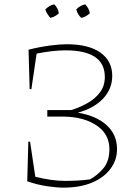

<svg xmlns="http://www.w3.org/2000/svg" viewBox="-20 -854 640 881"><path d="M105 -22 110 -204H118L142 -43Q182 -33 215.5 -28.5Q249 -24 279 -24Q307 -24 335.5 -25.5Q364 -27 393 -31Q428 -50 455 -82.5Q482 -115 482 -170Q482 -238 424.5 -277.5Q367 -317 275 -319H197V-349H307Q346 -361 381.5 -381Q417 -401 439 -430.5Q461 -460 461 -501Q461 -623 281 -623Q223 -623 148 -608L124 -445H116L111 -626Q163 -639 209 -645Q255 -651 286 -651Q387 -651 441 -612.5Q495 -574 495 -506Q495 -446 453 -401.5Q411 -357 337 -337Q422 -323 469.5 -279.5Q517 -236 517 -170Q517 -120 487 -79.5Q457 -39 402 -16Q347 7 270 7Q241 7 196.5 0.5Q152 -6 105 -22ZM229 -834Q247 -816 250 -793Q243 -786 232.5 -780Q222 -774 211 -772Q204 -780 197.5 -790Q191 -800 188 -811Q196 -819 206.5 -825.5Q217 -832 229 -834ZM371 -834Q379 -826 385 -815Q391 -804 392 -793Q385 -786 374.5 -780Q364 -774 353 -772Q336 -787 330 -811Q347 -829 371 -834Z"/></svg>

Font: Piazzolla Thin
Style: Regular
Weight: 100
Designer: Juan Pablo del Peral
Foundry: Huerta Tipografica
Version: Version 1.330